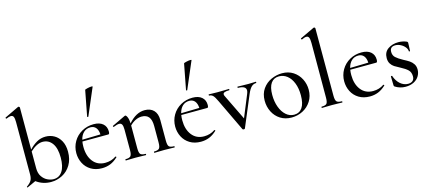

<svg xmlns="http://www.w3.org/2000/svg" viewBox="-56 -1232 3894 1746"><g transform="rotate(-15 1890.5 -359.0)"><path d="M477 -214Q477 -142 446 -90.5Q415 -39 364.5 -13Q314 13 258 13Q181 13 120 -32L39 5H37Q34 5 33 1.5Q32 -2 35 -4Q64 -24 77 -45Q90 -66 90 -103V-595Q90 -630 83 -645.5Q76 -661 58 -661Q42 -661 15 -649H14Q10 -649 8 -654.5Q6 -660 10 -661L142 -724L146 -725Q150 -725 154 -721.5Q158 -718 158 -715V-319Q192 -355 230 -377Q268 -399 314 -399Q358 -399 395 -378Q432 -357 454.5 -315.5Q477 -274 477 -214ZM399 -179Q399 -268 365.5 -314Q332 -360 276 -360Q221 -360 158 -301V-142Q158 -95 179 -64.5Q200 -34 229.5 -20Q259 -6 287 -6Q340 -6 369.5 -51Q399 -96 399 -179Z M882 -59Q885 -59 888 -55.5Q891 -52 888 -50Q853 -17 816.5 -2.5Q780 12 738 12Q678 12 634.5 -14.5Q591 -41 568.5 -85.5Q546 -130 546 -181Q546 -240 574.5 -289Q603 -338 653.5 -366.5Q704 -395 765 -395Q821 -395 852 -368.5Q883 -342 883 -296Q883 -270 872 -270L627 -269Q623 -249 623 -220Q623 -134 664.5 -81Q706 -28 779 -28Q837 -28 881 -59ZM630 -285 802 -289Q800 -330 781.5 -352.5Q763 -375 730 -375Q692 -375 666.5 -351.5Q641 -328 630 -285ZM734 -472Q731 -472 728.5 -473.5Q726 -475 727 -476L773 -716Q774 -720 797.5 -725.5Q821 -731 836 -731Q847 -731 846 -727L738 -474Q738 -472 734 -472Z M1422 0Q1398 0 1383 -1L1328 -2L1272 -1Q1258 0 1233 0Q1231 0 1231 -6Q1231 -12 1233 -12Q1270 -12 1282 -26Q1294 -40 1294 -81V-237Q1294 -294 1272 -321.5Q1250 -349 1205 -349Q1176 -349 1146.5 -334.5Q1117 -320 1093 -295V-81Q1093 -39 1104.5 -25.5Q1116 -12 1153 -12Q1156 -12 1156 -6Q1156 0 1153 0Q1129 0 1114 -1L1059 -2L1003 -1Q989 0 964 0Q962 0 962 -6Q962 -12 964 -12Q1001 -12 1013 -26Q1025 -40 1025 -81V-275Q1025 -308 1017 -323Q1009 -338 990 -338Q972 -338 938 -324H936Q933 -324 931.5 -329Q930 -334 933 -335L1057 -394Q1061 -396 1063 -396Q1073 -396 1082.5 -373.5Q1092 -351 1093 -315Q1165 -398 1246 -398Q1301 -398 1331.5 -366Q1362 -334 1362 -276V-81Q1362 -39 1373.5 -25.5Q1385 -12 1422 -12Q1425 -12 1425 -6Q1425 0 1422 0Z M1813 -59Q1816 -59 1819 -55.5Q1822 -52 1819 -50Q1784 -17 1747.5 -2.5Q1711 12 1669 12Q1609 12 1565.5 -14.5Q1522 -41 1499.5 -85.5Q1477 -130 1477 -181Q1477 -240 1505.5 -289Q1534 -338 1584.5 -366.5Q1635 -395 1696 -395Q1752 -395 1783 -368.5Q1814 -342 1814 -296Q1814 -270 1803 -270L1558 -269Q1554 -249 1554 -220Q1554 -134 1595.5 -81Q1637 -28 1710 -28Q1768 -28 1812 -59ZM1561 -285 1733 -289Q1731 -330 1712.5 -352.5Q1694 -375 1661 -375Q1623 -375 1597.5 -351.5Q1572 -328 1561 -285ZM1665 -472Q1662 -472 1659.5 -473.5Q1657 -475 1658 -476L1704 -716Q1705 -720 1728.5 -725.5Q1752 -731 1767 -731Q1778 -731 1777 -727L1669 -474Q1669 -472 1665 -472Z M2291 -374Q2265 -374 2246 -356Q2227 -338 2209 -296L2085 -1Q2083 4 2074 4Q2065 4 2062 -1L1918 -303Q1898 -346 1883.5 -360Q1869 -374 1848 -374Q1846 -374 1846 -380Q1846 -386 1848 -386Q1867 -386 1878 -385L1927 -384L1995 -385Q2011 -386 2038 -386Q2040 -386 2040 -380Q2040 -374 2038 -374Q1979 -374 1979 -351Q1979 -343 1983 -335L2101 -92L2186 -299Q2194 -318 2194 -331Q2194 -374 2119 -374Q2117 -374 2117 -380Q2117 -386 2119 -386Q2146 -386 2160 -385L2220 -384L2257 -385Q2268 -386 2291 -386Q2293 -386 2293 -380Q2293 -374 2291 -374Z M2324 -198Q2324 -263 2356 -308.5Q2388 -354 2438 -376.5Q2488 -399 2540 -399Q2600 -399 2644.5 -370Q2689 -341 2713 -293.5Q2737 -246 2737 -192Q2737 -131 2707.5 -84.5Q2678 -38 2629 -12.5Q2580 13 2523 13Q2463 13 2418 -15.5Q2373 -44 2348.5 -92.5Q2324 -141 2324 -198ZM2655 -162Q2655 -227 2635.5 -276.5Q2616 -326 2582 -352.5Q2548 -379 2506 -379Q2457 -379 2430.5 -341.5Q2404 -304 2404 -231Q2404 -168 2423 -116.5Q2442 -65 2475.5 -35.5Q2509 -6 2551 -6Q2601 -6 2628 -45Q2655 -84 2655 -162Z M2810 -12Q2847 -12 2858.5 -25.5Q2870 -39 2870 -81L2871 -595Q2871 -631 2864 -646.5Q2857 -662 2840 -662Q2823 -662 2797 -649H2796Q2792 -649 2789.5 -654Q2787 -659 2791 -661L2924 -724L2929 -725Q2933 -725 2936.5 -721.5Q2940 -718 2940 -715V-81Q2940 -39 2952 -25.5Q2964 -12 3001 -12Q3004 -12 3004 -6Q3004 0 3001 0Q2977 0 2962 -1L2905 -2L2849 -1Q2835 0 2810 0Q2808 0 2808 -6Q2808 -12 2810 -12Z M3404 -59Q3407 -59 3410 -55.5Q3413 -52 3410 -50Q3375 -17 3338.5 -2.5Q3302 12 3260 12Q3200 12 3156.5 -14.5Q3113 -41 3090.5 -85.5Q3068 -130 3068 -181Q3068 -240 3096.5 -289Q3125 -338 3175.5 -366.5Q3226 -395 3287 -395Q3343 -395 3374 -368.5Q3405 -342 3405 -296Q3405 -270 3394 -270L3149 -269Q3145 -249 3145 -220Q3145 -134 3186.5 -81Q3228 -28 3301 -28Q3359 -28 3403 -59ZM3152 -285 3324 -289Q3322 -330 3303.5 -352.5Q3285 -375 3252 -375Q3214 -375 3188.5 -351.5Q3163 -328 3152 -285Z M3637 -232Q3672 -214 3692 -200.5Q3712 -187 3726.5 -165.5Q3741 -144 3741 -113Q3741 -80 3724 -51.5Q3707 -23 3674 -6Q3641 11 3596 11Q3543 11 3498 -18Q3492 -24 3492 -30L3490 -115Q3490 -117 3495.5 -117.5Q3501 -118 3502 -116Q3519 -66 3552 -37.5Q3585 -9 3625 -9Q3653 -9 3668.5 -23Q3684 -37 3684 -64Q3684 -103 3661 -125Q3638 -147 3595 -169Q3562 -186 3542.5 -198.5Q3523 -211 3509.5 -232Q3496 -253 3496 -285Q3496 -341 3537 -369.5Q3578 -398 3635 -398Q3674 -398 3711 -383Q3721 -379 3721 -371L3720 -337Q3718 -311 3718 -293Q3718 -291 3712.5 -291Q3707 -291 3707 -293Q3707 -313 3691 -333Q3675 -353 3650.5 -365.5Q3626 -378 3601 -378Q3550 -378 3550 -329Q3550 -296 3571.5 -276Q3593 -256 3637 -232Z"/></g></svg>

Font: Cormorant Infant Medium
Style: Regular
Weight: 500
Designer: Christian Thalmann (Catharsis Fonts)
Version: Version 3.000